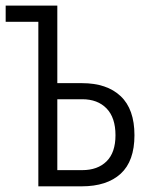

<svg xmlns="http://www.w3.org/2000/svg" viewBox="-20 -657 586 677"><path d="M0 -637.2H182.1V-363.8H269Q356.9 -363.8 405.5 -317.9Q454.1 -272 454.1 -180.2Q454.1 -88.9 405.5 -44.4Q356.9 0 268.1 0H115.2V-580.1H0ZM387.2 -180.2Q387.2 -242.2 355.7 -274.7Q324.2 -307.1 270 -307.1H182.1V-57.1H270Q324.2 -57.1 355.7 -88.1Q387.2 -119.1 387.2 -180.2Z"/></svg>

Font: Anonymous Pro
Style: Regular
Weight: 400
Monospace: yes
Designer: Mark Simonson
Version: Version 1.002